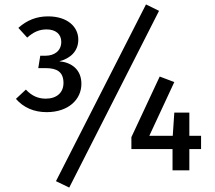

<svg xmlns="http://www.w3.org/2000/svg" viewBox="-20 -770 972 868"><path d="M889 -156H836V-261H768L761 -156H655L768 -399L702 -424L574 -150V-96H760V0H836V-96H889ZM348 -391C348 -456 303 -488 248 -493C299 -506 334 -539 334 -591C334 -648 286 -696 197 -696C146 -696 102 -679 63 -644L103 -600C131 -625 157 -637 191 -637C231 -637 257 -616 257 -581C257 -540 226 -518 185 -518H162L153 -462H187C237 -462 267 -445 267 -395C267 -351 236 -324 187 -324C153 -324 124 -336 97 -365L52 -323C86 -284 133 -263 191 -263C289 -263 348 -320 348 -391ZM640 -750 233 49 293 78 699 -721Z"/></svg>

Font: Fira Math
Style: Regular
Weight: 400
Designer: Xiangdong Zeng
Foundry: Xiangdong Zeng
Version: Version 0.3.4